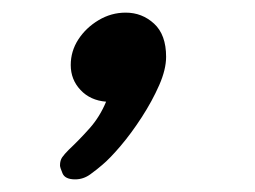

<svg xmlns="http://www.w3.org/2000/svg" viewBox="-20 -156 404 304"><path d="M99 128Q83 128 79 118.5Q75 109 75 106Q75 98 78.5 93Q82 88 89 81Q106 65 122 47Q138 29 148 5Q123 3 107.5 -13.5Q92 -30 92 -53Q92 -75 104 -93.5Q116 -112 136 -124Q156 -136 179 -136Q205 -136 224 -118.5Q243 -101 243 -66Q243 -46 232 -21Q221 4 204.5 29.5Q188 55 171 75Q154 95 142 105Q134 112 123 120Q112 128 99 128Z"/></svg>

Font: Noto Sans Thaana
Style: Regular
Weight: 400
Designer: Monotype Design Team
Foundry: Monotype Imaging Inc.
Version: Version 2.001